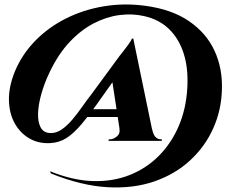

<svg xmlns="http://www.w3.org/2000/svg" viewBox="-20 -714 1038 860"><path d="M631 -688Q750 -672 827 -619Q904 -566 940.5 -487.5Q977 -409 974 -314Q972 -222 935.5 -140Q899 -58 832 4Q765 66 671.5 98.5Q578 131 461.5 124.5Q345 118 208 63L204 53Q305 94 395 97Q485 100 560.5 70Q636 40 692 -16.5Q748 -73 781 -150.5Q814 -228 819 -321Q824 -407 803 -473.5Q782 -540 737.5 -583.5Q693 -627 625 -642Q573 -654 515 -646.5Q457 -639 400 -609.5Q343 -580 292 -526Q241 -472 202 -390Q179 -342 165.5 -294.5Q152 -247 150.5 -207.5Q149 -168 162 -143.5Q175 -119 205 -118Q232 -117 257 -134.5Q282 -152 305 -179.5Q328 -207 349 -237Q370 -267 389 -291L516 -464Q516 -464 528 -479Q540 -494 553.5 -512.5Q567 -531 571 -541H577L564 -459L435 -277Q384 -204 347 -160Q310 -116 277.5 -95.5Q245 -75 205 -73Q153 -70 111.5 -94Q70 -118 45.5 -162.5Q21 -207 20 -266.5Q19 -326 47 -395Q79 -471 137.5 -531Q196 -591 274 -630.5Q352 -670 443.5 -685.5Q535 -701 631 -688ZM537 -225 521 -190H333L348 -225ZM661 -137Q666 -112 676 -101Q686 -90 701 -90Q700 -90 703 -90Q706 -90 706 -90L704 -83H466L467 -90H474Q487 -90 503 -102.5Q519 -115 515 -137ZM577 -541 671 -87H523L478 -382Z"/></svg>

Font: Cinzel Black
Style: Regular
Weight: 900
Designer: Natanael Gama
Version: Version 2.000